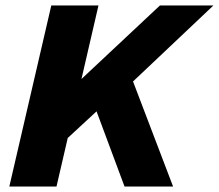

<svg xmlns="http://www.w3.org/2000/svg" viewBox="-20 -680 798 700"><path d="M14 0 167 -660H339L277 -392L563 -660H758L465 -383L611 0H434L332 -274L227 -177L186 0Z"/></svg>

Font: Kantumruy Pro
Style: Italic
Weight: 400
Italic angle: -13°
Designer: Sovichet Tep
Foundry: Sovichet Tep
Version: Version 1.002